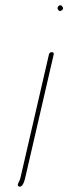

<svg xmlns="http://www.w3.org/2000/svg" viewBox="-20 -668 258 725"><path d="M175.7 -471C169.7 -471 166 -468 164.7 -462L56.6 6C54.1 16.9 39.8 32.6 52.1 36.5C64.3 40.4 71.9 17.8 74.6 6L182.7 -462C184 -468 181.7 -471 175.7 -471ZM198.9 -632C202.1 -627.8 205.8 -622.9 213.8 -629.5C221.9 -636.1 217.2 -640.8 213.9 -645C207.9 -654.6 191.9 -641.1 198.9 -632Z"/></svg>

Font: HoneyBee
Style: BLnIt
Weight: 100
Foundry: Cannot Into Space Fonts
Version: Version 0.89